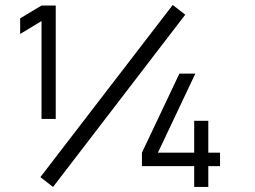

<svg xmlns="http://www.w3.org/2000/svg" viewBox="-20 -742 1014 762"><path d="M144.8 -658.5 60 -607.2V-669.2L144.8 -720H201.2V-270H144.8ZM140.2 -39 665.5 -722.3 715.2 -683.7 190.5 0ZM750.7 -82.7H543.3V-136L692 -450H755.3L606.7 -136H750.7V-262.7H806.7V-136H853.3V-82.7H806.7V0H750.7Z"/></svg>

Font: Tap Sans
Style: Regular
Weight: 400
Designer: Tap Payments
Foundry: Tap Payments
Version: Version 1.001;Glyphs 3.1.2 (3151)